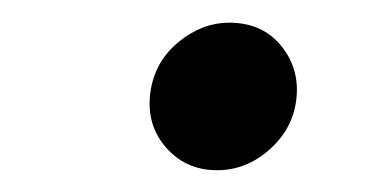

<svg xmlns="http://www.w3.org/2000/svg" viewBox="-20 -572 328 171"><path d="M173.3 -420.4Q145 -420.4 127.2 -441.4Q109.4 -462.4 114.3 -492.2Q118.7 -518.1 139.4 -534.9Q160.2 -551.8 184.1 -551.8Q213.9 -551.8 230.7 -530.8Q247.6 -509.8 243.7 -481.9Q240.2 -456.5 219.7 -438.5Q199.2 -420.4 173.3 -420.4Z"/></svg>

Font: Adwaita Sans
Style: Italic
Weight: 400
Italic angle: -9.39999°
Designer: Rasmus Andersson
Foundry: rsms
Version: Version 4.001;git-9221beed3